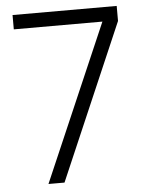

<svg xmlns="http://www.w3.org/2000/svg" viewBox="-51 -737 582 775"><g transform="rotate(-5 240.0 -350.0)"><path d="M29 -696H451V-635L179 -4H114L388 -638H29Z"/></g></svg>

Font: IngvarSans
Style: Regular
Weight: 400
Version: Version 1.000